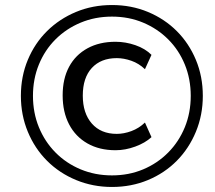

<svg xmlns="http://www.w3.org/2000/svg" viewBox="-20 -734 855 763"><path d="M425 9Q349 9 282.5 -18.5Q216 -46 167 -95Q118 -144 90.5 -210.5Q63 -277 63 -353Q63 -430 90.5 -496Q118 -562 167 -610.5Q216 -659 282 -686.5Q348 -714 425 -714Q502 -714 568 -686.5Q634 -659 682.5 -610.5Q731 -562 758.5 -496Q786 -430 786 -353Q786 -277 758.5 -210.5Q731 -144 682.5 -95Q634 -46 568 -18.5Q502 9 425 9ZM439 -137Q375 -137 327.5 -164Q280 -191 254.5 -240Q229 -289 229 -355Q229 -421 254.5 -468.5Q280 -516 327.5 -542Q375 -568 439 -568Q479 -568 518 -554.5Q557 -541 582 -516L556 -459Q532 -482 502 -492.5Q472 -503 444 -503Q381 -503 345 -464Q309 -425 309 -354Q309 -284 345 -243Q381 -202 444 -202Q472 -202 502 -213Q532 -224 556 -247L582 -189Q557 -166 517.5 -151.5Q478 -137 439 -137ZM425 -37Q492 -37 549 -61Q606 -85 648.5 -128Q691 -171 714.5 -228.5Q738 -286 738 -353Q738 -420 714.5 -477.5Q691 -535 648.5 -577.5Q606 -620 549 -644Q492 -668 425 -668Q358 -668 300.5 -644Q243 -620 200.5 -577.5Q158 -535 134.5 -477.5Q111 -420 111 -353Q111 -286 134.5 -228.5Q158 -171 200.5 -128Q243 -85 300.5 -61Q358 -37 425 -37Z"/></svg>

Font: Nunito Sans 12pt Medium
Style: Italic
Weight: 500
Italic angle: -9°
Designer: Vernon Adams
Foundry: Vernon Adams
Version: Version 3.101;gftools[0.9.27]